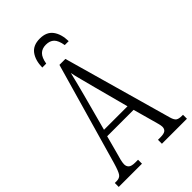

<svg xmlns="http://www.w3.org/2000/svg" viewBox="-266 -982 1069 1069"><g transform="rotate(-45 268.5 -447.5)"><path d="M0 0V-31H14Q38 -31 49 -46Q60 -61 75 -112L247 -714H294L475 -72Q482 -47 493 -39Q504 -31 529 -31H537V0H340V-31H359Q387 -31 398 -39.5Q409 -48 409 -65Q409 -74 404.5 -91.5Q400 -109 395 -126L362 -245H154L125 -137Q120 -122 115 -101Q110 -80 110 -68Q110 -51 121 -41Q132 -31 162 -31H183V0ZM167 -283H352L298 -486Q285 -537 275 -574Q265 -611 260 -637Q254 -610 244.5 -574Q235 -538 225 -499ZM169 -771Q170 -827 195 -861Q220 -895 273 -895Q326 -895 351 -861Q376 -827 377 -771H346Q339 -813 321.5 -830Q304 -847 273 -847Q243 -847 225 -829.5Q207 -812 200 -771Z"/></g></svg>

Font: Noto Serif ExtraCondensed Light
Style: Regular
Weight: 300
Width: 2
Designer: Monotype Design Team
Foundry: Monotype Imaging Inc.
Version: Version 2.014; ttfautohint (v1.8.4.7-5d5b)